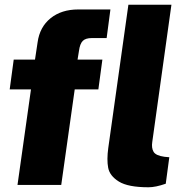

<svg xmlns="http://www.w3.org/2000/svg" viewBox="-20 -782 791 812"><path d="M396 -404H296L239 0H54L111 -404H21L38 -530H128L139 -603Q148 -668 194 -705Q240 -742 311 -742H447L431 -621H368Q342 -621 330 -609Q318 -597 314 -567L308 -530H413ZM438 -157 523 -762H705L624 -182Q620 -156 629.5 -140Q639 -124 675 -119L696 -117L681 -5Q638 10 608 10Q522 10 483 -14Q444 -38 437.5 -72.5Q431 -107 438 -157Z"/></svg>

Font: Morrison ExtraBold
Style: Regular
Weight: 800
Designer: Pablo Impallari, Rodrigo Fuenzalida (Modified by Dan O. Williams)
Version: Version 0.03;June 6, 2019;FontCreator 11.5.0.2425 64-bit; tt